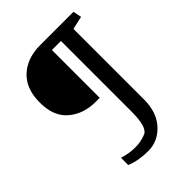

<svg xmlns="http://www.w3.org/2000/svg" viewBox="-232 -770 1025 1025"><g transform="rotate(-45 281.0 -257.0)"><path d="M356.4 -64.9V-597.7H288.1V-236.8H256.3Q167 -236.8 105.5 -288.3Q43.9 -339.8 43.9 -444.8Q43.9 -549.8 104.2 -605.2Q164.6 -660.6 262.7 -660.6H513.7L523.4 -612.8L449.2 -596.2V-62.5Q449.2 33.2 397 90.3Q344.7 147.5 270.5 147.5Q196.8 147.5 142.1 124.5V69.8Q190.4 85 234.9 85Q279.3 85 317.9 68.6Q356.4 52.2 356.4 -64.9Z"/></g></svg>

Font: NoticiaText-Regular
Style: Regular
Weight: 400
Designer: JM Sole
Foundry: JM Sole
Version: Version 1.003